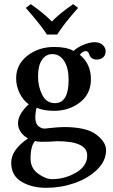

<svg xmlns="http://www.w3.org/2000/svg" viewBox="-20 -671 548 929"><path d="M256.8 -503.9H207Q179.2 -547.9 105 -632.8L128.9 -650.9Q190.9 -607.9 231 -566.9Q266.1 -604 334 -650.9L357.9 -632.8Q290 -557.1 256.8 -503.9ZM312 -284.2Q312 -342.3 290.5 -375.7Q269 -409.2 232.9 -409.2Q202.1 -409.2 183.1 -381.6Q164.1 -354 164.1 -300.8Q164.1 -252.9 184.1 -212.4Q204.1 -171.9 246.1 -171.9Q312 -172.4 312 -284.2ZM183.1 15.1Q160.2 15.1 149.9 11.2Q127.9 34.2 127.9 96.2Q127.9 143.1 164.6 169.4Q201.2 195.8 231 195.8Q293.9 195.8 347.9 164.3Q401.9 132.8 401.9 81.1Q401.9 12.2 255.9 12.2Q251 12.2 225.1 14.2Q210 15.1 183.1 15.1ZM446.8 -382.8Q418.9 -382.8 410.2 -412.1Q404.3 -424.3 395 -423.8Q379.9 -423.8 366.2 -405.8Q420.4 -361.8 419.9 -287.1Q419.9 -217.3 367.4 -176Q314.9 -134.8 241.2 -134.8Q189.5 -134.8 157.7 -149.9Q151.4 -134.3 150.9 -101.1Q150.9 -74.2 165 -61.5Q179.2 -48.8 195.8 -48.8Q196.8 -48.8 231.9 -52.5Q267.1 -56.2 290 -56.2Q397.9 -56.2 445.6 -20Q493.2 16.1 493.2 55.2Q493.2 108.4 449 150.6Q404.8 192.9 339.4 215.3Q273.9 237.8 203.1 237.8Q133.3 237.8 83.7 208Q34.2 178.2 34.2 116.2Q34.2 54.2 115.2 -1Q67.4 -29.8 67.1 -74Q66.9 -118.2 119.1 -166.5Q91.8 -185.5 75 -220.2Q58.1 -254.9 58.1 -292Q58.1 -358.9 112.5 -401.4Q167 -443.8 242.2 -443.8Q302.2 -443.8 335.9 -424.8Q356.9 -443.8 386.5 -455.3Q416 -466.8 437 -466.8Q462.9 -466.8 477.1 -453.4Q491.2 -439.9 491.2 -422.9Q491.2 -404.8 479.5 -393.8Q467.8 -382.8 446.8 -382.8Z"/></svg>

Font: Linux Libertine
Style: Semibold
Weight: 600
Designer: Philipp H. Poll
Foundry: Philipp H. Poll
Version: Version 5.1.2 ; ttfautohint (v0.9)